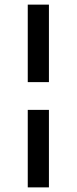

<svg xmlns="http://www.w3.org/2000/svg" viewBox="-20 -760 332 830"><path d="M100 -405V-740H191.5V-405ZM100 50V-285H191.5V50Z"/></svg>

Font: Geologica
Style: Regular
Weight: 400
Designer: Sindre Bremnes, Frode Helland
Foundry: Monokrom Skriftforlag AS
Version: Version 1.010; ttfautohint (v1.8.4.7-5d5b);gftools[0.9.28]